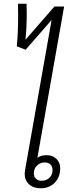

<svg xmlns="http://www.w3.org/2000/svg" viewBox="-20 -997 397 1027"><path d="M302 -97Q302 -50 273 -20Q244 10 198 10Q158 10 135 -11.5Q112 -33 112 -68Q112 -73 114 -87L256 -890L117 -731L70 -749Q77 -823 77 -916L76 -977H122Q123 -962 123 -929Q123 -844 116 -784L271 -962H323L180 -153Q200 -167 229 -167Q261 -167 281.5 -147.5Q302 -128 302 -97ZM261 -88Q261 -106 250 -117Q239 -128 220 -128Q195 -128 178 -111.5Q161 -95 161 -69Q161 -52 172.5 -41Q184 -30 202 -30Q228 -30 244.5 -46Q261 -62 261 -88Z"/></svg>

Font: Sarabun ExtraLight
Style: Italic
Weight: 275
Italic angle: -10°
Designer: Suppakit Chalermlarp | Katatrad Co.,Ltd.
Foundry: Cadson Demak Co.,Ltd.
Version: Version 1.000; ttfautohint (v1.6)